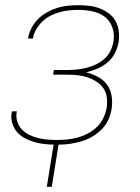

<svg xmlns="http://www.w3.org/2000/svg" viewBox="-20 -548 540 738"><path d="M160 170 186 8H195Q174 8 153.5 6Q133 4 113.5 -1.5Q94 -7 76 -16.5Q58 -26 45.5 -40.5Q33 -55 27 -75Q21 -95 25 -116L26 -120H45L44 -117Q41 -98 46.5 -80.5Q52 -63 64 -50.5Q76 -38 92 -30Q108 -22 126 -17.5Q144 -13 162 -11.5Q180 -10 199 -10Q219 -10 239 -12Q259 -14 279 -19.5Q299 -25 318 -35Q337 -45 352.5 -60Q368 -75 377 -94Q386 -113 390 -133Q393 -154 390.5 -173.5Q388 -193 377.5 -208.5Q367 -224 350.5 -234.5Q334 -245 315.5 -251Q297 -257 277 -259Q257 -261 237 -261H184L187 -279H240Q258 -279 276.5 -281Q295 -283 313 -287.5Q331 -292 349 -300.5Q367 -309 381.5 -322Q396 -335 404.5 -352.5Q413 -370 416 -388Q421 -416 412 -442Q403 -468 382.5 -483.5Q362 -499 335 -504.5Q308 -510 280 -510Q262 -510 244 -508Q226 -506 208.5 -501Q191 -496 174 -487.5Q157 -479 143.5 -466Q130 -453 120 -436.5Q110 -420 107 -402V-400H88V-403Q92 -423 102 -442Q112 -461 127.5 -476Q143 -491 162 -501.5Q181 -512 201 -518Q221 -524 241 -526Q261 -528 281 -528Q303 -528 324 -525.5Q345 -523 364 -515.5Q383 -508 399 -496Q415 -484 424.5 -466.5Q434 -449 436.5 -428Q439 -407 436 -386Q432 -364 421.5 -343.5Q411 -323 393 -308Q375 -293 354 -284Q333 -275 311 -270Q335 -264 356.5 -252.5Q378 -241 391.5 -222.5Q405 -204 409 -179.5Q413 -155 409 -130Q406 -109 396.5 -88Q387 -67 370.5 -50.5Q354 -34 334 -22.5Q314 -11 292 -4.5Q270 2 248.5 5Q227 8 205 8L179 170Z"/></svg>

Font: Iosevka Thin
Style: Italic
Weight: 100
Italic angle: -9°
Monospace: yes
Designer: Belleve Invis
Foundry: Belleve Invis
Version: Version 32.5.0; ttfautohint (v1.8.4)